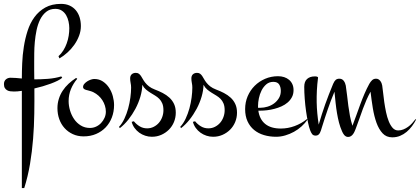

<svg xmlns="http://www.w3.org/2000/svg" viewBox="-30 -680 2144 980"><path d="M287.6 -283.2Q278.8 -275.4 263.7 -267.8Q248.5 -260.3 229.5 -253.2Q210.4 -246.1 188.7 -239.7Q167 -233.4 145.5 -228.5Q146 -164.1 145 -99.6Q144 -35.2 138.9 29.1Q133.8 93.3 123.3 156.2Q112.8 219.2 93.8 279.8H81.5V-216.3Q69.3 -214.4 59.1 -213.6Q48.8 -212.9 41 -212.9Q31.2 -212.9 22.2 -214.1Q13.2 -215.3 6.1 -219.5Q-1 -223.6 -5.4 -231Q-9.8 -238.3 -9.8 -251Q-9.8 -266.1 0 -274.7Q9.8 -283.2 23.9 -283.2Q38.1 -283.2 52.5 -282Q66.9 -280.8 81.5 -279.3V-280.8Q81.5 -315.4 83.3 -357.2Q85 -398.9 91.6 -440.9Q98.1 -482.9 110.8 -522.5Q123.5 -562 145.8 -592.5Q168 -623 201.2 -641.6Q234.4 -660.2 281.7 -660.2Q306.6 -660.2 325.7 -651.4Q344.7 -642.6 357.4 -627.2Q370.1 -611.8 376.5 -591.1Q382.8 -570.3 382.8 -546.9Q382.8 -521.5 373.5 -497.1Q364.3 -472.7 349.1 -451.2Q334 -429.7 314.2 -411.9Q294.4 -394 273.4 -381.8L268.6 -393.1Q282.7 -405.8 293.2 -422.6Q303.7 -439.5 310.5 -458.5Q317.4 -477.5 320.6 -497.3Q323.7 -517.1 323.7 -536.1Q323.7 -552.7 319.8 -570.3Q315.9 -587.9 307.6 -602.3Q299.3 -616.7 285.6 -625.7Q272 -634.8 252.4 -634.8Q224.6 -634.8 205.8 -619.6Q187 -604.5 175 -580.6Q163.1 -556.6 156.7 -526.4Q150.4 -496.1 147.7 -466.1Q145 -436 144.8 -408.7Q144.5 -381.3 144.5 -362.8Q144.5 -340.8 144.5 -318.8Q144.5 -296.9 145 -274.9Q178.7 -274.9 214.6 -277.6Q250.5 -280.3 282.7 -290Z M552.2 -144Q552.2 -109.9 541 -80.6Q529.8 -51.3 509.3 -29.8Q488.8 -8.3 460.2 3.9Q431.6 16.1 397 16.1Q366.2 16.1 341.6 4.6Q316.9 -6.8 299.3 -26.4Q281.7 -45.9 272.5 -72Q263.2 -98.1 263.2 -127.9Q263.2 -152.8 270.3 -175.3Q277.3 -197.8 290 -217Q302.7 -236.3 320.3 -252.7Q337.9 -269 358.4 -282.2L364.3 -277.8Q343.8 -253.9 332 -225.1Q320.3 -196.3 320.3 -164.1Q320.3 -140.6 327.4 -116.5Q334.5 -92.3 348.1 -72.3Q361.8 -52.2 382.3 -39.6Q402.8 -26.9 429.2 -26.9Q445.8 -26.9 460.4 -33.7Q475.1 -40.5 486.1 -52.2Q497.1 -64 503.7 -78.9Q510.3 -93.8 510.3 -109.9Q510.3 -125.5 505.6 -140.4Q501 -155.3 492.7 -168.2Q484.4 -181.2 472.7 -191.7Q460.9 -202.1 447.3 -209Q439.5 -212.9 432.4 -214.8Q425.3 -216.8 417 -219.2Q413.6 -219.7 409.7 -220.9Q405.8 -222.2 402.3 -223.9Q398.9 -225.6 396.5 -228.5Q394 -231.4 394 -235.8Q394 -244.6 400.4 -252Q406.7 -259.3 415.5 -264.9Q424.3 -270.5 434.1 -273.7Q443.8 -276.9 451.2 -276.9Q476.1 -276.9 495.1 -264.2Q514.2 -251.5 526.9 -231.9Q539.6 -212.4 545.9 -189Q552.2 -165.5 552.2 -144Z M867.2 -105Q867.2 -79.6 857.9 -57.1Q848.6 -34.7 832 -18.1Q815.4 -1.5 793.2 8.3Q771 18.1 745.1 18.1Q728 18.1 711.4 12.7Q694.8 7.3 680.9 -2.7Q667 -12.7 656.7 -26.9Q646.5 -41 642.1 -58.1L653.3 -61Q666 -45.4 682.9 -35.2Q699.7 -24.9 721.2 -24.9Q739.3 -24.9 754.6 -32.7Q770 -40.5 781 -53.2Q792 -65.9 798.1 -82.8Q804.2 -99.6 804.2 -117.2Q804.2 -138.2 798.3 -152.1Q792.5 -166 783 -175.5Q773.4 -185.1 761.7 -192.1Q750 -199.2 738 -206.5Q726.1 -213.9 715.1 -223.1Q704.1 -232.4 696.3 -247.1Q695.8 -218.3 686.5 -186.5Q677.2 -154.8 661.4 -125Q645.5 -95.2 625 -69.3Q604.5 -43.5 581.5 -25.9L577.6 -32.7Q593.3 -49.3 605 -74.2Q616.7 -99.1 624.3 -126.7Q631.8 -154.3 635.5 -182.1Q639.2 -210 639.2 -232.9Q639.2 -245.1 636.7 -256.8Q634.3 -268.6 634.3 -279.8Q634.3 -293.5 642.3 -300.8Q650.4 -308.1 663.1 -308.1Q672.9 -308.1 678.7 -303.7Q684.6 -299.3 689.5 -292.2Q694.3 -285.2 699.2 -276.1Q704.1 -267.1 711.7 -257.6Q719.2 -248 730.7 -239Q742.2 -230 760.3 -223.1Q781.2 -215.3 800.5 -205.3Q819.8 -195.3 834.7 -181.6Q849.6 -168 858.4 -149.2Q867.2 -130.4 867.2 -105Z M1179.7 -105Q1179.7 -79.6 1170.4 -57.1Q1161.1 -34.7 1144.5 -18.1Q1127.9 -1.5 1105.7 8.3Q1083.5 18.1 1057.6 18.1Q1040.5 18.1 1023.9 12.7Q1007.3 7.3 993.4 -2.7Q979.5 -12.7 969.2 -26.9Q959 -41 954.6 -58.1L965.8 -61Q978.5 -45.4 995.4 -35.2Q1012.2 -24.9 1033.7 -24.9Q1051.8 -24.9 1067.1 -32.7Q1082.5 -40.5 1093.5 -53.2Q1104.5 -65.9 1110.6 -82.8Q1116.7 -99.6 1116.7 -117.2Q1116.7 -138.2 1110.8 -152.1Q1105 -166 1095.5 -175.5Q1085.9 -185.1 1074.2 -192.1Q1062.5 -199.2 1050.5 -206.5Q1038.6 -213.9 1027.6 -223.1Q1016.6 -232.4 1008.8 -247.1Q1008.3 -218.3 999 -186.5Q989.7 -154.8 973.9 -125Q958 -95.2 937.5 -69.3Q917 -43.5 894 -25.9L890.1 -32.7Q905.8 -49.3 917.5 -74.2Q929.2 -99.1 936.8 -126.7Q944.3 -154.3 948 -182.1Q951.7 -210 951.7 -232.9Q951.7 -245.1 949.2 -256.8Q946.8 -268.6 946.8 -279.8Q946.8 -293.5 954.8 -300.8Q962.9 -308.1 975.6 -308.1Q985.4 -308.1 991.2 -303.7Q997.1 -299.3 1002 -292.2Q1006.8 -285.2 1011.7 -276.1Q1016.6 -267.1 1024.2 -257.6Q1031.7 -248 1043.2 -239Q1054.7 -230 1072.8 -223.1Q1093.8 -215.3 1113 -205.3Q1132.3 -195.3 1147.2 -181.6Q1162.1 -168 1170.9 -149.2Q1179.7 -130.4 1179.7 -105Z M1540 -69.8Q1527.3 -51.3 1509.5 -35.2Q1491.7 -19 1470.5 -7.3Q1449.2 4.4 1426 11.2Q1402.8 18.1 1379.4 18.1Q1346.2 18.1 1317.4 9.5Q1288.6 1 1267.1 -16.6Q1245.6 -34.2 1233.4 -60.8Q1221.2 -87.4 1221.2 -123Q1221.2 -158.2 1234.1 -188.7Q1247.1 -219.2 1269.8 -241.9Q1292.5 -264.6 1323.2 -277.8Q1354 -291 1389.2 -291Q1405.8 -291 1420.2 -286.4Q1434.6 -281.7 1445.3 -272.7Q1456.1 -263.7 1462.2 -250.5Q1468.3 -237.3 1468.3 -220.2Q1468.3 -199.7 1460 -184.1Q1451.7 -168.5 1438 -156.7Q1424.3 -145 1407 -137.2Q1389.6 -129.4 1370.8 -124.5Q1352.1 -119.6 1333.7 -117.4Q1315.4 -115.2 1300.3 -115.2H1288.6Q1294.9 -70.8 1323.7 -47.4Q1352.5 -23.9 1403.3 -23.9Q1439.5 -23.9 1473.9 -36.6Q1508.3 -49.3 1536.1 -71.8ZM1287.1 -129.9H1299.3Q1316.9 -129.9 1335.4 -135.5Q1354 -141.1 1368.9 -152.1Q1383.8 -163.1 1393.6 -179.2Q1403.3 -195.3 1403.3 -215.8Q1403.3 -235.8 1394.8 -249Q1386.2 -262.2 1365.2 -262.2Q1343.8 -262.2 1328.9 -249.3Q1314 -236.3 1304.7 -217.5Q1295.4 -198.7 1291.3 -178Q1287.1 -157.2 1287.1 -141.1Z M2093.8 -69.8Q2085 -52.2 2072.8 -35.9Q2060.5 -19.5 2045.4 -6.8Q2030.3 5.9 2012 13.4Q1993.7 21 1972.2 21Q1941.9 21 1922.9 0.5Q1903.8 -20 1891.8 -53Q1879.9 -85.9 1873 -127.7Q1866.2 -169.4 1861.3 -211.9Q1850.1 -191.9 1840.6 -170.2Q1831.1 -148.4 1822.3 -124.5Q1813.5 -100.6 1804.7 -75.2Q1795.9 -49.8 1785.6 -22.9Q1783.2 -17.1 1780.3 -10Q1777.3 -2.9 1772.7 3.7Q1768.1 10.3 1761.7 14.6Q1755.4 19 1746.6 19Q1740.2 19 1735.4 16.1Q1730.5 13.2 1726.8 9Q1723.1 4.9 1720.5 -0.2Q1717.8 -5.4 1715.8 -9.8Q1706.1 -31.7 1700.2 -54.7Q1694.3 -77.6 1690.2 -102.1Q1686 -126.5 1683.1 -153.8Q1680.2 -181.2 1677.2 -211.9Q1667 -188 1658.9 -166.3Q1650.9 -144.5 1643.3 -122.8Q1635.7 -101.1 1628.2 -77.9Q1620.6 -54.7 1612.3 -27.8Q1610.4 -21.5 1608.2 -14.4Q1606 -7.3 1602.8 -1.5Q1599.6 4.4 1594.5 8.3Q1589.4 12.2 1581.5 12.2Q1568.8 12.2 1563 4.2Q1557.1 -3.9 1553.2 -14.6Q1547.4 -29.3 1542 -55.4Q1536.6 -81.5 1532.2 -112.3Q1527.8 -143.1 1525.4 -175.8Q1522.9 -208.5 1522.9 -236.8Q1522.9 -264.2 1537.6 -277.1Q1552.2 -290 1576.2 -290Q1577.6 -290 1580.6 -290Q1583.5 -290 1586.4 -289.3Q1589.4 -288.6 1591.6 -287.1Q1593.8 -285.6 1593.3 -283.2Q1588.9 -249 1587.4 -218.3Q1585.9 -187.5 1586.4 -158.4Q1586.9 -129.4 1589.6 -101.3Q1592.3 -73.2 1596.7 -43.9Q1605 -71.8 1613 -97.2Q1621.1 -122.6 1629.9 -147.5Q1638.7 -172.4 1648.7 -198Q1658.7 -223.6 1670.4 -252Q1676.8 -266.6 1683.8 -272.5Q1690.9 -278.3 1702.1 -278.3Q1716.3 -278.3 1724.4 -267.6Q1732.4 -256.8 1734.9 -243.2Q1738.8 -218.3 1741.7 -192.1Q1744.6 -166 1748 -139.6Q1751.5 -113.3 1756.3 -87.6Q1761.2 -62 1769 -38.1Q1778.8 -63.5 1788.6 -91.1Q1798.3 -118.7 1808.6 -146.5Q1818.8 -174.3 1830.3 -201.2Q1841.8 -228 1855 -252Q1861.3 -263.2 1869.4 -270.8Q1877.4 -278.3 1889.6 -278.3Q1896.5 -278.3 1901.9 -275.1Q1907.2 -272 1911.1 -266.8Q1915 -261.7 1917.5 -255.6Q1919.9 -249.5 1920.9 -243.2Q1923.3 -229 1925.5 -206.5Q1927.7 -184.1 1931.4 -158.7Q1935.1 -133.3 1940.4 -107.7Q1945.8 -82 1954.1 -61.3Q1962.4 -40.5 1974.1 -27.3Q1985.8 -14.2 2002.4 -14.2Q2016.1 -14.2 2028.8 -19.3Q2041.5 -24.4 2052.7 -32.5Q2064 -40.5 2073.5 -51Q2083 -61.5 2090.8 -71.8Z"/></svg>

Font: Montez
Style: Regular
Weight: 400
Designer: Astigmatic (AOETI)
Foundry: Astigmatic (AOETI)
Version: Version 1.001